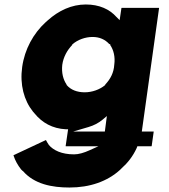

<svg xmlns="http://www.w3.org/2000/svg" viewBox="-20 -555 754 857"><path d="M438 -21 457 -37 448 32H307L375 12C399 5 420 -6 438 -21ZM302 -355 303 -357C327 -378 361 -390 393 -390C424 -390 449 -379 468 -358H472V-354C487 -332 495 -301 490 -266C488 -231 473 -202 450 -178V-177L449 -175C425 -155 391 -143 358 -143C324 -143 296 -154 278 -175L277 -177V-178C262 -200 254 -230 258 -266C263 -301 280 -331 302 -354ZM593 98H656L657 97L666 33V32H613L690 -519L689 -520H523L522 -519L514 -465L500 -479C469 -514 423 -535 363 -535C300 -535 242 -508 193 -464L184 -456C129 -406 90 -335 79 -256C68 -177 87 -107 127 -57L134 -49C168 -7 214 19 274 22H284L273 97L274 98H419L379 116C355 127 331 134 311 134C255 134 218 116 197 91V90C192 83 191 81 185 70L40 138C48 163 60 183 74 201L81 208H82C133 267 212 282 290 282C381 282 459 255 516 203L523 196C550 172 573 143 590 106ZM590 105V106ZM490 -261Z"/></svg>

Font: Hussar Woodtype
Style: SeBdObl
Weight: 900
Foundry: Cannot Into Space Fonts
Version: Version 1.07